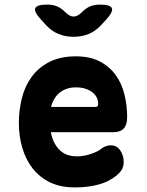

<svg xmlns="http://www.w3.org/2000/svg" viewBox="-20 -805 640 835"><path d="M461 -173Q488 -173 503 -151Q518 -129 518 -101Q518 -85 512 -71.5Q506 -58 486 -41Q471 -29 453 -19.5Q435 -10 412.5 -3.5Q390 3 363.5 6.5Q337 10 305 10Q243 10 197.5 -12Q152 -34 122 -72.5Q92 -111 77 -162Q62 -213 62 -270Q62 -325 75 -377.5Q88 -430 117.5 -470.5Q147 -511 194.5 -535.5Q242 -560 310 -560Q372 -560 414.5 -537.5Q457 -515 483.5 -478Q510 -441 521.5 -393Q533 -345 533 -295Q533 -262 518 -246Q503 -230 472 -230H201Q207 -200 218.5 -180Q230 -160 245 -147.5Q260 -135 277.5 -130Q295 -125 313 -125Q345 -125 375.5 -135.5Q406 -146 419 -157Q429 -165 439.5 -169Q450 -173 461 -173ZM202 -340H395Q401 -340 404 -343Q407 -346 407 -354Q407 -368 401 -380.5Q395 -393 382.5 -403Q370 -413 352 -419Q334 -425 310 -425Q288 -425 270.5 -419Q253 -413 239.5 -402Q226 -391 216.5 -375.5Q207 -360 202 -340ZM186 -785Q209 -785 227.5 -777.5Q246 -770 263 -753L265 -751Q283 -733 300 -733Q317 -733 335 -751L337 -753Q354 -770 372.5 -777.5Q391 -785 414 -785Q460 -785 466.5 -769.5Q473 -754 442 -720L419 -695Q395 -669 365 -657Q335 -645 300 -645Q265 -645 235 -657Q205 -669 181 -695L158 -720Q127 -754 133.5 -769.5Q140 -785 186 -785Z"/></svg>

Font: Maple Mono NL ExtraBold
Style: Regular
Weight: 800
Monospace: yes
Designer: subframe7536
Version: Version 7.000